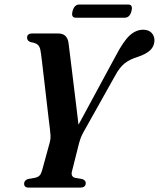

<svg xmlns="http://www.w3.org/2000/svg" viewBox="-20 -852 722 872"><path d="M369.5 -21Q369.5 0 344 0H109.5Q89.5 0 89.5 -18Q89.5 -32.5 107 -39L138.5 -44.5Q153 -47.5 160 -55.2Q167 -63 171 -77.5L206.5 -207Q210.5 -222.5 209.5 -236.2Q208.5 -250 207 -264Q205 -277.5 200.8 -314.2Q196.5 -351 191 -398.5Q185.5 -446 180 -493.5Q174.5 -541 170.2 -576.8Q166 -612.5 163.5 -624.5Q160.5 -641 151.2 -649Q142 -657 120 -660.5Q103 -666 103 -680.5Q103 -700 126.5 -700H244.5Q284.5 -700 291 -658.5Q292.5 -646.5 296.5 -614.5Q300.5 -582.5 305.8 -539.2Q311 -496 316.8 -449Q322.5 -402 327.8 -359Q333 -316 336.5 -285.5L505 -597Q541 -666 569.5 -691.5Q598 -717 630 -717Q654.5 -717 668 -703.2Q681.5 -689.5 681.5 -668.5Q681 -641.5 662 -623.8Q643 -606 606.5 -594Q570.5 -583 546.8 -564.8Q523 -546.5 501 -505L357.5 -249Q350 -234.5 346 -224Q342 -213.5 339.5 -203.5L306.5 -72.5Q301 -49 322.5 -44L354.5 -38.5Q369.5 -32.5 369.5 -21ZM309.5 -801.5Q317.5 -831.5 340.5 -831.5H562Q585 -831.5 577 -801.5Q569.5 -771.5 546 -771.5H325Q301.5 -771.5 309.5 -801.5Z"/></svg>

Font: Fraunces 144pt S050 SemiBold
Style: Italic
Weight: 600
Italic angle: -16°
Version: Version 1.000; ttfautohint (v1.8.3)